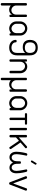

<svg xmlns="http://www.w3.org/2000/svg" viewBox="2041 -2842 1034 5156"><g transform="rotate(90 2558.0 -264.0)"><path d="M405 -472Q419 -472 428 -464Q437 -456 437 -446V-23Q437 -12 428 -5.5Q419 1 405 1Q393 1 384 -5.5Q375 -12 375 -23V-69Q359 -40 325.5 -16.5Q292 7 241 7Q209 7 180.5 -4.5Q152 -16 128 -36V207Q128 217 118.5 225Q109 233 95 233Q81 233 72 225Q63 217 63 207V-180V-202V-446Q63 -459 73.5 -465.5Q84 -472 96 -472Q107 -472 117.5 -465.5Q128 -459 128 -446V-202V-180Q128 -156 138 -133Q148 -110 165 -92.5Q182 -75 204.5 -64Q227 -53 253 -53Q275 -53 296.5 -61.5Q318 -70 334.5 -86.5Q351 -103 361.5 -126.5Q372 -150 372 -180V-446Q372 -456 381.5 -464Q391 -472 405 -472Z M744 -480Q782 -480 816.5 -465.5Q851 -451 877.5 -425.5Q904 -400 919.5 -366Q935 -332 935 -293V-280V-184V-27Q935 -16 926.5 -9Q918 -2 904 -2Q891 -2 882 -9Q873 -16 873 -27V-48Q847 -23 814 -8.5Q781 6 744 6Q735 6 726 5Q717 4 709 2Q677 -4 649 -20.5Q621 -37 600 -62Q579 -87 567 -118Q555 -149 555 -183V-184V-280V-293Q555 -330 570 -364Q585 -398 610.5 -424Q636 -450 670.5 -465Q705 -480 744 -480ZM620 -280V-184V-173Q622 -150 633.5 -129Q645 -108 662.5 -91.5Q680 -75 702.5 -65Q725 -55 749 -55Q760 -55 771 -58Q814 -68 842 -104Q870 -140 870 -184V-280V-293Q870 -317 860 -340Q850 -363 833 -380.5Q816 -398 793 -409Q770 -420 744 -420Q718 -420 695 -409Q672 -398 655.5 -380.5Q639 -363 629.5 -340Q620 -317 620 -293Z M1250 -358Q1208 -358 1172 -367.5Q1136 -377 1109 -400.5Q1082 -424 1066.5 -462Q1051 -500 1051 -557V-547Q1051 -605 1067 -646Q1083 -687 1111 -712.5Q1139 -738 1177 -749.5Q1215 -761 1259 -761Q1303 -761 1341 -749.5Q1379 -738 1407 -712.5Q1435 -687 1451 -646Q1467 -605 1467 -547V-207Q1467 -149 1451 -108.5Q1435 -68 1406.5 -42.5Q1378 -17 1340 -5.5Q1302 6 1257 6Q1207 6 1168.5 -8.5Q1130 -23 1104 -47Q1078 -71 1064.5 -101.5Q1051 -132 1051 -165Q1051 -182 1059.5 -188.5Q1068 -195 1082 -195Q1096 -195 1106.5 -189Q1117 -183 1117 -168Q1117 -142 1128 -121Q1139 -100 1158.5 -85.5Q1178 -71 1204 -63Q1230 -55 1259 -55Q1326 -55 1363.5 -92Q1401 -129 1401 -207V-424Q1375 -389 1336 -373.5Q1297 -358 1250 -358ZM1401 -550Q1401 -628 1363.5 -665Q1326 -702 1259 -702Q1192 -702 1154.5 -665Q1117 -628 1117 -550V-560Q1117 -481 1154.5 -448Q1192 -415 1259 -415Q1291 -415 1317.5 -422.5Q1344 -430 1362.5 -446Q1381 -462 1391 -488Q1401 -514 1401 -551Z M1638 -26Q1638 -16 1628.5 -8Q1619 0 1605 0Q1591 0 1582 -8Q1573 -16 1573 -26V-449Q1573 -460 1582 -466.5Q1591 -473 1605 -473Q1617 -473 1626 -466.5Q1635 -460 1635 -449V-403Q1651 -432 1684.5 -455.5Q1718 -479 1769 -479Q1805 -479 1837.5 -464.5Q1870 -450 1894 -424.5Q1918 -399 1932.5 -365Q1947 -331 1947 -292V-26Q1947 -13 1936.5 -6.5Q1926 0 1914 0Q1903 0 1892.5 -6.5Q1882 -13 1882 -26V-292Q1882 -316 1872 -339Q1862 -362 1845 -379.5Q1828 -397 1805.5 -408Q1783 -419 1757 -419Q1735 -419 1713.5 -410.5Q1692 -402 1675.5 -385.5Q1659 -369 1648.5 -345.5Q1638 -322 1638 -292Z M2411 -472Q2425 -472 2434 -464Q2443 -456 2443 -446V-23Q2443 -12 2434 -5.5Q2425 1 2411 1Q2399 1 2390 -5.5Q2381 -12 2381 -23V-69Q2365 -40 2331.5 -16.5Q2298 7 2247 7Q2215 7 2186.5 -4.5Q2158 -16 2134 -36V207Q2134 217 2124.5 225Q2115 233 2101 233Q2087 233 2078 225Q2069 217 2069 207V-180V-202V-446Q2069 -459 2079.5 -465.5Q2090 -472 2102 -472Q2113 -472 2123.5 -465.5Q2134 -459 2134 -446V-202V-180Q2134 -156 2144 -133Q2154 -110 2171 -92.5Q2188 -75 2210.5 -64Q2233 -53 2259 -53Q2281 -53 2302.5 -61.5Q2324 -70 2340.5 -86.5Q2357 -103 2367.5 -126.5Q2378 -150 2378 -180V-446Q2378 -456 2387.5 -464Q2397 -472 2411 -472Z M2750 -480Q2788 -480 2822.5 -465.5Q2857 -451 2883.5 -425.5Q2910 -400 2925.5 -366Q2941 -332 2941 -293V-280V-184V-27Q2941 -16 2932.5 -9Q2924 -2 2910 -2Q2897 -2 2888 -9Q2879 -16 2879 -27V-48Q2853 -23 2820 -8.5Q2787 6 2750 6Q2741 6 2732 5Q2723 4 2715 2Q2683 -4 2655 -20.5Q2627 -37 2606 -62Q2585 -87 2573 -118Q2561 -149 2561 -183V-184V-280V-293Q2561 -330 2576 -364Q2591 -398 2616.5 -424Q2642 -450 2676.5 -465Q2711 -480 2750 -480ZM2626 -280V-184V-173Q2628 -150 2639.5 -129Q2651 -108 2668.5 -91.5Q2686 -75 2708.5 -65Q2731 -55 2755 -55Q2766 -55 2777 -58Q2820 -68 2848 -104Q2876 -140 2876 -184V-280V-293Q2876 -317 2866 -340Q2856 -363 2839 -380.5Q2822 -398 2799 -409Q2776 -420 2750 -420Q2724 -420 2701 -409Q2678 -398 2661.5 -380.5Q2645 -363 2635.5 -340Q2626 -317 2626 -293Z M3303 -474Q3313 -474 3320.5 -465.5Q3328 -457 3328 -444Q3328 -431 3320.5 -423.5Q3313 -416 3303 -416H3205V-27Q3205 -17 3195.5 -9Q3186 -1 3172 -1Q3158 -1 3149 -9Q3140 -17 3140 -27V-416H3043Q3018 -416 3018 -444Q3018 -457 3025 -465.5Q3032 -474 3043 -474H3303Z M3445 -473Q3459 -473 3468.5 -466.5Q3478 -460 3478 -449V-26Q3478 -16 3468.5 -8Q3459 0 3445 0Q3431 0 3422 -8Q3413 -16 3413 -26V-449Q3413 -460 3422 -466.5Q3431 -473 3445 -473Z M3807 -297 3980 -44Q3984 -36 3984 -30Q3984 -19 3973 -8Q3962 3 3949 3Q3936 3 3929 -9L3761 -256L3669 -175V-26Q3669 -16 3659.5 -8Q3650 0 3636 0Q3622 0 3613 -8Q3604 -16 3604 -26V-449Q3604 -460 3613 -466.5Q3622 -473 3636 -473Q3650 -473 3659.5 -466.5Q3669 -460 3669 -449V-252L3913 -469Q3917 -471 3920.5 -473Q3924 -475 3928 -475Q3940 -475 3950.5 -466Q3961 -457 3961 -444Q3961 -439 3960 -434.5Q3959 -430 3954 -426Z M4480 -1Q4435 -1 4403.5 -23.5Q4372 -46 4344 -94Q4315 -46 4282.5 -23.5Q4250 -1 4205 -1Q4138 -1 4096.5 -51Q4055 -101 4055 -188Q4055 -231 4060.5 -276Q4066 -321 4073 -358.5Q4080 -396 4086.5 -422.5Q4093 -449 4095 -455Q4099 -467 4106 -473.5Q4113 -480 4127 -480Q4141 -480 4151.5 -472.5Q4162 -465 4160 -455Q4159 -450 4152.5 -419.5Q4146 -389 4139 -347.5Q4132 -306 4126 -262.5Q4120 -219 4120 -188Q4120 -126 4145.5 -92.5Q4171 -59 4213 -61Q4256 -63 4281.5 -99Q4307 -135 4309 -188L4312 -285Q4312 -297 4321.5 -303.5Q4331 -310 4344 -310Q4358 -310 4367.5 -303.5Q4377 -297 4377 -285L4379 -188Q4382 -136 4406.5 -100Q4431 -64 4474 -61Q4516 -58 4542.5 -92.5Q4569 -127 4569 -188Q4569 -218 4563 -261.5Q4557 -305 4549.5 -346Q4542 -387 4535.5 -418Q4529 -449 4529 -455Q4528 -466 4538 -473Q4548 -480 4561 -480Q4575 -480 4582 -474Q4589 -468 4594 -455Q4596 -449 4602.5 -423Q4609 -397 4616 -359.5Q4623 -322 4628.5 -277Q4634 -232 4634 -188Q4634 -99 4591.5 -50Q4549 -1 4480 -1ZM4336 -587Q4334 -585 4332 -582.5Q4330 -580 4328 -580Q4320 -574 4308.5 -577.5Q4297 -581 4292 -591Q4287 -601 4292 -612L4359 -720Q4361 -724 4364 -727Q4374 -733 4384 -728Q4394 -723 4399 -715Q4408 -704 4399 -690Z M4715 -430Q4713 -432 4712 -437Q4711 -442 4711 -445Q4711 -458 4724 -466.5Q4737 -475 4750 -475Q4758 -475 4764.5 -471.5Q4771 -468 4774 -460L4906 -100L5038 -456Q5041 -464 5045.5 -469.5Q5050 -475 5061 -475Q5072 -475 5086.5 -466.5Q5101 -458 5101 -446Q5101 -438 5097 -430L4936 -8Q4933 0 4925 4Q4917 8 4906 8Q4895 8 4887 4Q4879 0 4876 -8Z"/></g></svg>

Font: AkaAcidDosis
Style: Regular
Weight: 400
Designer: Edgar Tolentino, Pablo Impallari, Igino Marini, Aka-Acid
Foundry: Edgar Tolentino, Pablo Impallari, Igino Marini, Cyberella
Version: Version 1.007